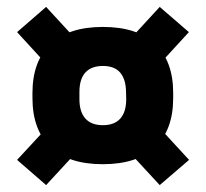

<svg xmlns="http://www.w3.org/2000/svg" viewBox="-20 -583 596 556"><path d="M277.5 -107.5Q178 -107.5 126 -157.2Q74 -207 74 -299V-314Q74 -405.5 126 -455.2Q178 -505 278 -505Q378 -505 429.8 -455.2Q481.5 -405.5 481.5 -314V-299Q481.5 -207 429.5 -157.2Q377.5 -107.5 277.5 -107.5ZM278 -220.5Q311.5 -220.5 328.5 -239.8Q345.5 -259 345.5 -296L345 -316.5Q344.5 -353.5 328 -372.8Q311.5 -392 278 -392Q244.5 -392 227.2 -373Q210 -354 210 -316.5V-296Q210 -259 227.2 -239.8Q244.5 -220.5 278 -220.5ZM423.5 -233 527.5 -120 442.5 -47 340 -158ZM216 -158 113.5 -47 29.5 -120 135 -234ZM127.5 -383 29.5 -490 113.5 -563 213.5 -454.5ZM340 -451.5 442.5 -563 527 -490 421.5 -375Z"/></svg>

Font: Anek Odia
Style: Bold
Weight: 700
Designer: Yesha Goshar & Mahesh Sahu (Odia), Yesha Goshar (Latin)
Foundry: Ek Type
Version: Version 1.003